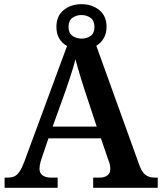

<svg xmlns="http://www.w3.org/2000/svg" viewBox="-20 -899 775 919"><path d="M2 0V-49H17Q36 -49 49 -55Q62 -61 73 -77Q84 -93 96 -124L301 -679Q278 -691 264 -714Q250 -737 250 -770Q250 -823 285 -851Q320 -879 370 -879Q420 -879 455 -851Q490 -823 490 -770Q490 -739 476.5 -716Q463 -693 441 -680L645 -114Q658 -76 675.5 -62.5Q693 -49 719 -49H735V0H426V-49H459Q479 -49 493.5 -59Q508 -69 508 -91Q508 -102 505.5 -112.5Q503 -123 499 -132L463 -237H212L180 -143Q177 -135 174.5 -126Q172 -117 170.5 -108Q169 -99 169 -92Q169 -70 184 -59.5Q199 -49 222 -49H256V0ZM232 -293H443L387 -462Q379 -487 370.5 -514Q362 -541 354.5 -567Q347 -593 341 -616Q336 -594 328.5 -570Q321 -546 312.5 -520Q304 -494 295 -468ZM370 -714Q395 -714 413.5 -727Q432 -740 432 -770Q432 -800 413.5 -813.5Q395 -827 370 -827Q345 -827 326.5 -813.5Q308 -800 308 -770Q308 -741 326 -728Q344 -715 370 -714Z"/></svg>

Font: Noto Serif Armenian SemiBold
Style: Regular
Weight: 600
Version: Version 2.007